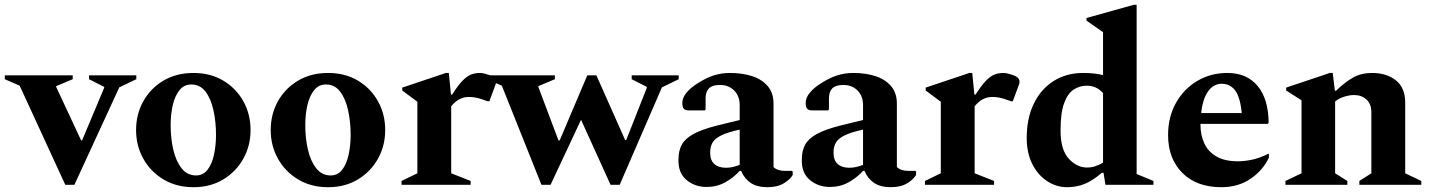

<svg xmlns="http://www.w3.org/2000/svg" viewBox="-56 -770 5963 800"><path d="M216 0 26 -413 -36 -440V-456H247V-440L178 -411V-408L282 -185H286L378 -404V-408L315 -440V-456H512V-440L441 -406L254 0Z M750 10Q679 10 625 -22.5Q571 -55 541 -109Q511 -163 511 -228Q511 -294 541 -348Q571 -402 625 -434Q679 -466 750 -466Q821 -466 874.5 -434Q928 -402 958 -348Q988 -294 988 -228Q988 -163 958 -109Q928 -55 874.5 -22.5Q821 10 750 10ZM761 -39Q790 -39 808.5 -62.5Q827 -86 835.5 -125Q844 -164 844 -208Q844 -262 833.5 -310Q823 -358 800.5 -388Q778 -418 741 -418Q711 -418 692 -394.5Q673 -371 664 -332.5Q655 -294 655 -249Q655 -194 666 -146.5Q677 -99 700.5 -69Q724 -39 761 -39Z M1311 10Q1240 10 1186 -22.5Q1132 -55 1102 -109Q1072 -163 1072 -228Q1072 -294 1102 -348Q1132 -402 1186 -434Q1240 -466 1311 -466Q1382 -466 1435.5 -434Q1489 -402 1519 -348Q1549 -294 1549 -228Q1549 -163 1519 -109Q1489 -55 1435.5 -22.5Q1382 10 1311 10ZM1322 -39Q1351 -39 1369.5 -62.5Q1388 -86 1396.5 -125Q1405 -164 1405 -208Q1405 -262 1394.5 -310Q1384 -358 1361.5 -388Q1339 -418 1302 -418Q1272 -418 1253 -394.5Q1234 -371 1225 -332.5Q1216 -294 1216 -249Q1216 -194 1227 -146.5Q1238 -99 1261.5 -69Q1285 -39 1322 -39Z M1617 0V-16L1683 -48V-346L1620 -393V-405L1802 -466H1814L1823 -376H1828Q1852 -414 1871 -433.5Q1890 -453 1907 -459.5Q1924 -466 1944 -466Q1952 -466 1962.5 -463.5Q1973 -461 1981 -458Q2011 -449 2011 -430Q2011 -421 2007 -413L1983 -348H1976L1950 -357Q1924 -366 1897 -366Q1855 -366 1824 -327V-48L1905 -16V0Z M2200 0 2035 -413 1973 -440V-456H2256V-440L2187 -411V-408L2271 -185H2276L2391 -456H2429L2549 -186H2553L2639 -404V-408L2576 -440V-456H2772V-440L2702 -406L2526 0H2488L2365 -271L2238 0Z M2888 9Q2839 9 2804 -20.5Q2769 -50 2771 -106Q2771 -142 2785 -167.5Q2799 -193 2834 -212Q2869 -231 2932 -247L3026 -270V-332Q3026 -370 3003 -393Q2980 -416 2944 -416Q2912 -416 2898 -402Q2884 -388 2884 -360V-314L2880 -310H2814Q2799 -310 2793 -317Q2787 -324 2787 -341Q2787 -363 2804.5 -384Q2822 -405 2851 -423Q2887 -446 2918.5 -456Q2950 -466 2987 -466Q3036 -466 3077 -453Q3118 -440 3142.5 -411.5Q3167 -383 3167 -338V-74Q3183 -58 3215 -58H3244L3247 -55V-41Q3236 -22 3209.5 -6Q3183 10 3141 10Q3099 10 3072.5 -7.5Q3046 -25 3032 -58H3026Q3001 -30 2966 -10.5Q2931 9 2888 9ZM2903 -134Q2903 -102 2920.5 -86.5Q2938 -71 2969 -71Q2996 -71 3026 -83V-230Q2976 -219 2949.5 -206Q2923 -193 2913 -176Q2903 -159 2903 -134Z M3402 9Q3353 9 3318 -20.5Q3283 -50 3285 -106Q3285 -142 3299 -167.5Q3313 -193 3348 -212Q3383 -231 3446 -247L3540 -270V-332Q3540 -370 3517 -393Q3494 -416 3458 -416Q3426 -416 3412 -402Q3398 -388 3398 -360V-314L3394 -310H3328Q3313 -310 3307 -317Q3301 -324 3301 -341Q3301 -363 3318.5 -384Q3336 -405 3365 -423Q3401 -446 3432.5 -456Q3464 -466 3501 -466Q3550 -466 3591 -453Q3632 -440 3656.5 -411.5Q3681 -383 3681 -338V-74Q3697 -58 3729 -58H3758L3761 -55V-41Q3750 -22 3723.5 -6Q3697 10 3655 10Q3613 10 3586.5 -7.5Q3560 -25 3546 -58H3540Q3515 -30 3480 -10.5Q3445 9 3402 9ZM3417 -134Q3417 -102 3434.5 -86.5Q3452 -71 3483 -71Q3510 -71 3540 -83V-230Q3490 -219 3463.5 -206Q3437 -193 3427 -176Q3417 -159 3417 -134Z M3798 0V-16L3864 -48V-346L3801 -393V-405L3983 -466H3995L4004 -376H4009Q4033 -414 4052 -433.5Q4071 -453 4088 -459.5Q4105 -466 4125 -466Q4133 -466 4143.5 -463.5Q4154 -461 4162 -458Q4192 -449 4192 -430Q4192 -421 4188 -413L4164 -348H4157L4131 -357Q4105 -366 4078 -366Q4036 -366 4005 -327V-48L4086 -16V0Z M4390 10Q4346 10 4307.5 -15Q4269 -40 4245.5 -86Q4222 -132 4222 -195Q4222 -278 4252 -339Q4282 -400 4335 -433Q4388 -466 4457 -466Q4505 -466 4540 -457V-636L4471 -684V-695L4668 -750H4680V-45L4750 -16V0H4550L4542 -50H4535Q4498 -18 4464 -4Q4430 10 4390 10ZM4363 -226Q4363 -146 4397 -109Q4431 -72 4473 -72Q4491 -72 4506.5 -77Q4522 -82 4540 -92V-382Q4527 -397 4510 -405Q4493 -413 4472 -413Q4443 -413 4418 -397Q4393 -381 4378 -340.5Q4363 -300 4363 -226Z M5033 10Q4930 10 4870.5 -49.5Q4811 -109 4811 -207Q4811 -283 4844 -341.5Q4877 -400 4933 -433Q4989 -466 5058 -466Q5139 -466 5184 -412Q5229 -358 5230 -259L5226 -254H4946V-249Q4946 -207 4962 -172.5Q4978 -138 5012.5 -118Q5047 -98 5102 -98Q5131 -98 5162.5 -105Q5194 -112 5228 -129H5231V-113Q5206 -60 5154.5 -25Q5103 10 5033 10ZM5035 -421Q5000 -421 4977.5 -389Q4955 -357 4949 -299H5118Q5111 -368 5089.5 -394.5Q5068 -421 5035 -421Z M5300 0V-16L5367 -48V-352L5303 -393V-405L5485 -466H5497L5506 -392H5511Q5547 -427 5581 -446.5Q5615 -466 5661 -466Q5722 -466 5760.5 -435Q5799 -404 5799 -343V-48L5866 -16V0H5608V-16L5658 -48V-302Q5658 -337 5637.5 -355.5Q5617 -374 5586 -374Q5567 -374 5544.5 -367Q5522 -360 5507 -347V-48L5558 -16V0Z"/></svg>

Font: Spectral
Style: Bold
Weight: 700
Designer: Jean-Baptiste Levee
Foundry: Production Type
Version: Version 2.001